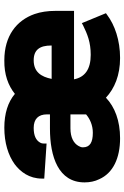

<svg xmlns="http://www.w3.org/2000/svg" viewBox="140 -718 588 909"><g transform="rotate(-90 434.5 -264.0)"><path d="M25 -158C25 -133 30 -109 40 -89C69 -23 140 10 234 10C317 10 382 -15 426 -57C470 -16 532 10 614 10C698 10 770 -15 819 -52L826 -57L779 -171L768 -165C727 -145 689 -129 629 -129C560 -129 523 -157 513 -208H837V-296C837 -333 832 -366 822 -395C792 -480 719 -538 603 -538C536 -539 484 -520 444 -488C405 -521 351 -538 284 -538C213 -538 154 -520 111 -489C75 -462 43 -420 43 -360V-349L209 -338V-352C209 -358 210 -363 213 -368C224 -388 246 -399 283 -399C325 -399 347 -377 347 -336V-322H280C146 -322 25 -282 25 -158ZM191 -166C191 -173 193 -179 197 -186C210 -210 238 -225 281 -225H347V-151C326 -133 296 -119 260 -119C214 -119 191 -133 191 -166ZM515 -314C525 -364 548 -399 603 -399C653 -399 673 -370 673 -316V-314Z"/></g></svg>

Font: Asimov Pro
Style: Ult
Weight: 900
Designer: Google
Version: Version 2.000980; 2014